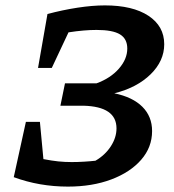

<svg xmlns="http://www.w3.org/2000/svg" viewBox="-20 -682 645 712"><path d="M31 -25 76 -230H128L141 -92Q172 -86 196 -83.5Q220 -81 246 -81Q268 -81 292.5 -82.5Q317 -84 334 -86Q370 -107 391 -139.5Q412 -172 412 -206Q412 -287 289 -290H204L221 -373H338Q390 -392 421 -427.5Q452 -463 452 -502Q452 -538 425 -554.5Q398 -571 338 -571Q292 -571 234 -562L172 -430H121L156 -630Q212 -645 267.5 -653.5Q323 -662 369 -662Q472 -662 530.5 -623.5Q589 -585 589 -518Q589 -456 538.5 -406.5Q488 -357 404 -336Q472 -322 508 -286Q544 -250 544 -196Q544 -136 503.5 -89.5Q463 -43 392.5 -16.5Q322 10 232 10Q126 10 31 -25Z"/></svg>

Font: Piazzolla SC SemiBold
Style: Italic
Weight: 600
Italic angle: -11.3°
Designer: Juan Pablo del Peral
Foundry: Huerta Tipografica
Version: Version 1.330